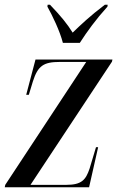

<svg xmlns="http://www.w3.org/2000/svg" viewBox="-32 -786 492 806"><path d="M232 -606H303C334 -654 370 -704 419 -758L420 -766H408C347 -720 305 -680 273 -649C250 -686 224 -718 178 -766H168L167 -758C187 -723 220 -654 232 -606ZM-12 0H342L380 -168H371L344 -78C328 -31 311 -10 246 -10H96L438 -527L440 -536H117L78 -388H89L106 -444C127 -510 151 -526 219 -526H330L-10 -10Z"/></svg>

Font: Noto Serif Display ExtraCondensed Medium
Style: Italic
Weight: 500
Width: 2
Italic angle: -12°
Designer: Monotype Design Team
Foundry: Monotype Imaging Inc.
Version: Version 2.009